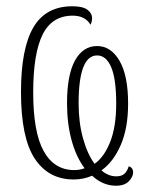

<svg xmlns="http://www.w3.org/2000/svg" viewBox="-20 -563 476 613"><path d="M350 30Q309 30 274 -2Q247 10 215 10Q135 10 91 -56.5Q47 -123 47 -269Q47 -408 86.5 -475.5Q126 -543 211 -543Q244 -543 259 -532Q274 -521 274 -505Q274 -494 269 -484Q252 -513 212 -513Q146 -513 116 -452.5Q86 -392 86 -268Q86 -141 119.5 -80.5Q153 -20 217 -20Q235 -20 250 -26Q223 -62 208.5 -115.5Q194 -169 194 -233Q194 -324 219.5 -370Q245 -416 290 -416Q334 -416 361.5 -369Q389 -322 389 -232Q389 -154 365.5 -100Q342 -46 304 -19Q326 0 351 0Q368 0 377 -8Q386 -16 391 -32Q405 -28 405 -12Q405 1 391.5 15.5Q378 30 350 30ZM282 -40Q313 -62 332 -110.5Q351 -159 351 -232Q351 -311 335 -348.5Q319 -386 290 -386Q231 -386 231 -233Q231 -172 245 -121.5Q259 -71 282 -40Z"/></svg>

Font: Noto Serif ExtraCondensed ExtraLight
Style: Regular
Weight: 200
Width: 2
Designer: Monotype Design Team
Foundry: Monotype Imaging Inc.
Version: Version 2.015